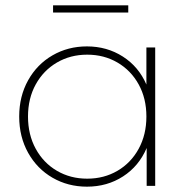

<svg xmlns="http://www.w3.org/2000/svg" viewBox="-20 -697 713 720"><path d="M562 -519V0H530V-142Q501 -74 441.5 -35.5Q382 3 306 3Q235 3 177 -30.5Q119 -64 85.5 -124Q52 -184 52 -260Q52 -336 85.5 -396Q119 -456 177 -489.5Q235 -523 306 -523Q381 -523 440.5 -485Q500 -447 529 -380V-519ZM529 -260Q529 -328 500 -380.5Q471 -433 420.5 -462.5Q370 -492 307 -492Q244 -492 193.5 -462.5Q143 -433 114 -380.5Q85 -328 85 -260Q85 -192 114 -139Q143 -86 193.5 -56.5Q244 -27 307 -27Q370 -27 420.5 -56.5Q471 -86 500 -139Q529 -192 529 -260ZM179 -677H461V-650H179Z"/></svg>

Font: Montserrat Alternates ExLight
Style: Regular
Weight: 275
Designer: Julieta Ulanovsky
Foundry: Julieta Ulanovsky
Version: Version 7.200